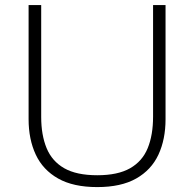

<svg xmlns="http://www.w3.org/2000/svg" viewBox="-20 -733 772 762"><path d="M366 9.5Q271 9.5 210.8 -24.5Q150.5 -58.5 122 -119.2Q93.5 -180 93.5 -260V-713H143.5V-269Q143.5 -197 165 -145Q186.5 -93 235.2 -65.2Q284 -37.5 366 -37.5Q447.5 -37.5 496.2 -65.2Q545 -93 566.2 -145Q587.5 -197 587.5 -270V-713H637V-260Q637 -180 608.8 -119.2Q580.5 -58.5 520.5 -24.5Q460.5 9.5 366 9.5Z"/></svg>

Font: Heraclito ExtraLight
Style: Regular
Weight: 200
Designer: Kostas Bartsokas (font) & Cristiano Sobral (main changes)
Foundry: Kostas Bartsokas (font) & Cristiano Sobral (main changes)
Version: Version 1.00;July 8, 2020;FontCreator 13.0.0.2655 64-bit